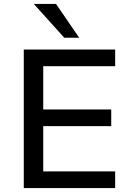

<svg xmlns="http://www.w3.org/2000/svg" viewBox="-20 -957 680 977"><path d="M101 0V-705H566V-620H200V-400H546V-315H200V-85H566V0ZM307 -765 152 -937H265L383 -765Z"/></svg>

Font: Nunito Sans 12pt ExtraLight 8pt Medium
Style: Regular
Weight: 500
Version: Version 3.101;gftools[0.9.27]